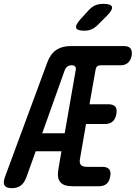

<svg xmlns="http://www.w3.org/2000/svg" viewBox="-71 -970 707 1000"><path d="M233 -88 249 -182H115L66 -46Q56 -18 37.5 -4Q19 10 -9.5 10Q-38 10 -47 -4Q-56 -18 -46 -46L175 -644Q191 -688 221 -709Q251 -730 296 -730H574Q599 -730 608.5 -718Q618 -706 615 -681Q610 -656 595.5 -643Q581 -630 556 -630H453Q442 -630 435.5 -624.5Q429 -619 427 -608L395 -427H493Q519 -427 529.5 -414.5Q540 -402 535 -376Q531 -351 516 -337.5Q501 -324 476 -324H377L346 -145Q341 -122 350 -111.5Q359 -101 382 -101H462Q487 -101 497.5 -88.5Q508 -76 503 -51Q499 -26 484.5 -13Q470 0 444 0H306Q261 0 243 -21.5Q225 -43 233 -88ZM266 -276 323 -603Q326 -617 320.5 -623.5Q315 -630 302 -630Q289 -630 280 -623.5Q271 -617 266 -604L149 -276ZM369 -810Q330 -810 325.5 -825Q321 -840 350 -872L392 -918Q409 -936 427 -943Q445 -950 467 -950Q507 -950 512 -934.5Q517 -919 486 -888L438 -840Q423 -825 406 -817.5Q389 -810 369 -810Z"/></svg>

Font: Maple Mono SemiBold
Style: Italic
Weight: 600
Italic angle: -10°
Monospace: yes
Designer: subframe7536
Version: Version 7.000